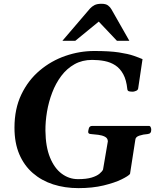

<svg xmlns="http://www.w3.org/2000/svg" viewBox="-20 -976 822 1011"><path d="M393.1 14.6Q321.3 14.6 260 -5.1Q198.7 -24.9 152.8 -64.7Q106.9 -104.5 81.5 -164.1Q56.2 -223.6 56.2 -303.7Q56.2 -402.8 92.3 -478.3Q128.4 -553.7 189 -604.7Q249.5 -655.8 324.2 -681.6Q398.9 -707.5 476.6 -707.5Q556.6 -707.5 606 -700Q655.3 -692.4 683.8 -682.4Q712.4 -672.4 730.5 -664.6L708 -513.2Q707.5 -502 696.5 -497.6Q685.5 -493.2 679.7 -493.2Q668.5 -493.2 659.9 -495.1Q651.4 -497.1 650.4 -506.8Q645.5 -555.2 628.9 -585.4Q612.3 -615.7 587.2 -632.1Q562 -648.4 530.8 -654.5Q499.5 -660.6 465.3 -660.6Q413.1 -660.6 372.6 -637.9Q332 -615.2 302.7 -576.2Q273.4 -537.1 254.9 -488.5Q236.3 -439.9 227.5 -387.9Q218.8 -335.9 219.2 -287.6Q220.2 -203.1 243.4 -146.5Q266.6 -89.8 305.2 -61.3Q343.8 -32.7 390.6 -32.7Q435.1 -32.7 462.4 -41Q489.7 -49.3 503.9 -61.3Q518.1 -73.2 522.5 -83L547.9 -231.9Q547.4 -248.5 532.5 -256.1Q517.6 -263.7 497.6 -266.1Q477.5 -268.6 460 -270Q444.3 -270.5 444.3 -281.2Q444.3 -287.1 447.8 -300Q451.2 -313 466.3 -313H763.7Q770.5 -313 773.4 -306.4Q776.4 -299.8 776.4 -293Q776.9 -271.5 756.8 -270Q734.4 -268.6 713.6 -261.7Q692.9 -254.9 692.4 -238.8L664.6 -60.1Q656.2 -49.3 620.1 -31.5Q584 -13.7 525.6 0.5Q467.3 14.6 393.1 14.6ZM308.6 -761.2 454.1 -931.2Q463.9 -941.9 477.5 -949Q491.2 -956.1 514.2 -956.1Q537.1 -956.1 548.8 -947.3Q560.5 -938.5 566.9 -926.8L661.1 -761.2H595.7L500 -862.3L376.5 -761.2Z"/></svg>

Font: Gelasio SemiBold
Style: Italic
Weight: 600
Italic angle: -8.5°
Designer: Eben Sorkin
Foundry: Eben Sorkin
Version: Version 1.008